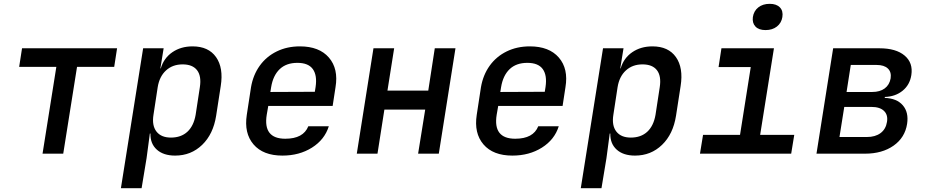

<svg xmlns="http://www.w3.org/2000/svg" viewBox="-20 -802 4840 1002"><path d="M202 0 274 -453H80L95 -550H591L576 -453H382L310 0Z M611 180 727 -550H834L817 -445H819Q835 -499 879.5 -529.5Q924 -560 985 -560Q1068 -560 1107.5 -504Q1147 -448 1132 -353L1108 -198Q1093 -102 1035 -46Q977 10 894 10Q833 10 798.5 -21Q764 -52 765 -105H762L745 23L719 180ZM872 -84Q925 -84 958 -114.5Q991 -145 1001 -203L1023 -347Q1032 -405 1008.5 -435.5Q985 -466 933 -466Q881 -466 846.5 -434.5Q812 -403 803 -347L781 -203Q772 -147 796.5 -115.5Q821 -84 872 -84Z M1454 10Q1353 10 1303 -48.5Q1253 -107 1268 -203L1290 -347Q1301 -411 1335.5 -459Q1370 -507 1424 -533.5Q1478 -560 1545 -560Q1646 -560 1696.5 -501.5Q1747 -443 1731 -347L1716 -249H1380L1372 -203Q1352 -78 1469 -78Q1563 -78 1589 -143H1696Q1674 -73 1608 -31.5Q1542 10 1454 10ZM1395 -347 1391 -322 1623 -323 1627 -348Q1636 -409 1612.5 -441.5Q1589 -474 1532 -474Q1474 -474 1439.5 -441Q1405 -408 1395 -347Z M1842 0 1929 -550H2037L2002 -329H2215L2249 -550H2357L2270 0H2162L2199 -230H1986L1950 0Z M2654 10Q2553 10 2503 -48.5Q2453 -107 2468 -203L2490 -347Q2501 -411 2535.5 -459Q2570 -507 2624 -533.5Q2678 -560 2745 -560Q2846 -560 2896.5 -501.5Q2947 -443 2931 -347L2916 -249H2580L2572 -203Q2552 -78 2669 -78Q2763 -78 2789 -143H2896Q2874 -73 2808 -31.5Q2742 10 2654 10ZM2595 -347 2591 -322 2823 -323 2827 -348Q2836 -409 2812.5 -441.5Q2789 -474 2732 -474Q2674 -474 2639.5 -441Q2605 -408 2595 -347Z M3011 180 3127 -550H3234L3217 -445H3219Q3235 -499 3279.5 -529.5Q3324 -560 3385 -560Q3468 -560 3507.5 -504Q3547 -448 3532 -353L3508 -198Q3493 -102 3435 -46Q3377 10 3294 10Q3233 10 3198.5 -21Q3164 -52 3165 -105H3162L3145 23L3119 180ZM3272 -84Q3325 -84 3358 -114.5Q3391 -145 3401 -203L3423 -347Q3432 -405 3408.5 -435.5Q3385 -466 3333 -466Q3281 -466 3246.5 -434.5Q3212 -403 3203 -347L3181 -203Q3172 -147 3196.5 -115.5Q3221 -84 3272 -84Z M3633 0 3649 -98H3842L3898 -452H3730L3745 -550H4019L3947 -98H4125L4109 0ZM3975 -645Q3940 -645 3922.5 -663.5Q3905 -682 3909 -713Q3914 -745 3937.5 -763.5Q3961 -782 3997 -782Q4032 -782 4050 -763.5Q4068 -745 4063 -713Q4058 -682 4034.5 -663.5Q4011 -645 3975 -645Z M4241 0 4328 -550H4570Q4656 -550 4701 -512Q4746 -474 4736 -410Q4728 -359 4690.5 -328.5Q4653 -298 4598 -296L4597 -291Q4660 -289 4691.5 -252.5Q4723 -216 4714 -156Q4703 -84 4643.5 -42Q4584 0 4494 0ZM4398 -322H4532Q4572 -322 4597 -340.5Q4622 -359 4628 -393Q4633 -426 4613.5 -444.5Q4594 -463 4555 -463H4420ZM4361 -87H4504Q4548 -87 4575.5 -107.5Q4603 -128 4609 -166Q4615 -202 4593.5 -223Q4572 -244 4528 -244H4386Z"/></svg>

Font: NKDuy Mono SemiBold
Style: Italic
Weight: 600
Italic angle: -9°
Monospace: yes
Designer: NKDuy
Foundry: NKDuy
Version: Version 2.251; ttfautohint (v1.8.4.7-5d5b)